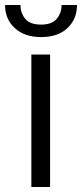

<svg xmlns="http://www.w3.org/2000/svg" viewBox="-46 -746 327 766"><path d="M153.8 -528.3V0H79.1V-528.3ZM199.7 -726.1H261.2Q261.2 -669.9 223.1 -634Q185.1 -598.1 118.2 -598.1Q51.8 -598.1 12.9 -634Q-25.9 -669.9 -25.9 -726.1H35.6Q35.6 -694.8 54.2 -671.4Q72.8 -647.9 118.2 -647.9Q161.6 -647.9 180.7 -671.4Q199.7 -694.8 199.7 -726.1Z"/></svg>

Font: Vazirmatn RD FD Light
Style: Regular
Weight: 300
Designer: Saber Rastikerdar
Foundry: Saber Rastikerdar
Version: Version 33.003